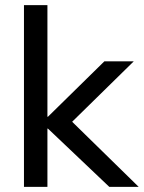

<svg xmlns="http://www.w3.org/2000/svg" viewBox="-20 -725 558 745"><path d="M73 0V-705H164V-272H166L385 -487H499L237 -230V-275L518 0H404L166 -226H164V0Z"/></svg>

Font: Nunito Sans 12pt Medium
Style: Regular
Weight: 500
Designer: Vernon Adams
Foundry: Vernon Adams
Version: Version 3.101;gftools[0.9.27]